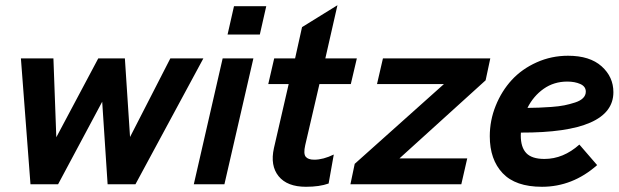

<svg xmlns="http://www.w3.org/2000/svg" viewBox="-20 -714 2400 744"><path d="M98.1 0 61 -487.8H187L198.2 -182.1L360.8 -487.8H463.9L483.9 -183.1L640.1 -487.8H768.1L504.9 0H397L376 -319.8L205.1 0Z M861.8 -580.1 886.7 -689.9H1011.7L986.8 -580.1ZM731 0 842.8 -487.8H961.9L849.6 0Z M1165.5 9.8Q1092.8 9.8 1059.6 -31.2Q1026.4 -72.3 1041.5 -140.1L1098.6 -388.2H1019.5L1042.5 -487.8H1123.5L1150.4 -608.9L1287.6 -693.8L1240.7 -487.8H1362.8L1339.4 -388.2H1217.8L1162.6 -150.9Q1155.3 -118.2 1164.6 -106.7Q1173.8 -95.2 1197.8 -95.2Q1232.4 -95.2 1273.4 -115.2L1253.4 -2.9Q1218.3 9.8 1165.5 9.8Z M1879.9 -487.8 1861.8 -402.8 1527.8 -100.1H1790.5L1767.6 0H1337.9L1354.5 -79.1L1700.2 -388.2H1440.9L1463.9 -487.8Z M2356.9 -356.9Q2356.9 -199.2 1998.5 -200.2Q1998 -196.3 1998 -189Q1998 -143.1 2019.5 -120.6Q2041 -98.1 2089.8 -98.1Q2162.6 -98.1 2225.1 -153.8L2293.9 -74.2Q2198.7 9.8 2080.1 9.8Q1977.5 9.8 1927.7 -43Q1877.9 -95.7 1877.9 -186Q1877.9 -247.6 1900.9 -304.4Q1923.8 -361.3 1963.1 -404.1Q2002.4 -446.8 2059.6 -472.4Q2116.7 -498 2181.2 -498Q2265.6 -498 2311.3 -457Q2356.9 -416 2356.9 -356.9ZM2178.2 -397.9Q2126.5 -397.9 2086.7 -369.9Q2046.9 -341.8 2023.9 -295.9Q2049.8 -296.4 2068.4 -296.9Q2086.9 -297.4 2116.7 -299.6Q2146.5 -301.8 2167 -305.9Q2187.5 -310.1 2208 -316.7Q2228.5 -323.2 2239.3 -334Q2250 -344.7 2250 -358.9Q2250 -378.9 2228.8 -388.4Q2207.5 -397.9 2178.2 -397.9Z"/></svg>

Font: HK Grotesk Legacy
Style: Bold Italic
Weight: 700
Italic angle: -13°
Designer: Alfredo Marco Pradil
Foundry: Hanken Design Co.
Version: Version 2.022;PS 002.022;hotconv 1.0.88;makeotf.lib2.5.64775